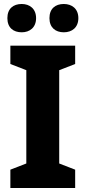

<svg xmlns="http://www.w3.org/2000/svg" viewBox="-20 -943 430 963"><path d="M17 -852C17 -804 47 -781 89 -781C129 -781 161 -805 161 -852C161 -899 129 -923 89 -923C47 -923 17 -900 17 -852ZM228 -852C228 -805 258 -781 300 -781C341 -781 373 -805 373 -852C373 -899 341 -923 300 -923C258 -923 228 -900 228 -852ZM357 0V-92L277 -123V-591L357 -622V-714H32V-622L112 -591V-123L32 -92V0Z"/></svg>

Font: Noto Sans Myanmar UI SemiCondensed ExtraBold
Style: Regular
Weight: 800
Width: 4
Designer: Monotype Design Team
Foundry: Monotype Imaging Inc.
Version: Version 2.103